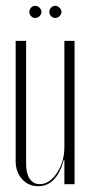

<svg xmlns="http://www.w3.org/2000/svg" viewBox="-20 -636 316 662"><path d="M101 -616Q110 -616 116.5 -609.5Q123 -603 123 -595Q123 -587 116.5 -580.5Q110 -574 101 -574Q93 -574 87 -580.5Q81 -587 81 -595Q81 -603 87 -609.5Q93 -616 101 -616ZM170 -574Q162 -574 156 -580.5Q150 -587 150 -595Q150 -603 156 -609.5Q162 -616 170 -616Q178 -616 185 -609.5Q192 -603 192 -595Q192 -587 185.5 -580.5Q179 -574 170 -574ZM200 -85Q175 6 112 6Q78 6 56 -18.5Q34 -43 34 -81V-495H70V-70Q70 -38 82.5 -19.5Q95 -1 117 -1Q151 -1 176.5 -40Q202 -79 202 -129V-495H237V-1H202V-85Z"/></svg>

Font: Moniqa ExtLt Narrow Display
Style: Regular
Weight: 200
Width: 4
Designer: Rajesh Rajput
Foundry: Rajesh Rajput
Version: Version 1.000